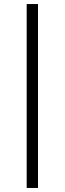

<svg xmlns="http://www.w3.org/2000/svg" viewBox="-20 -780 320 950"><path d="M112 150V-760H168V150Z"/></svg>

Font: Hedvig Letters Serif 14pt
Style: Regular
Weight: 400
Designer: Alexander Örn & Tor Weibull
Foundry: Kanon Foundry
Version: Version 1.000; ttfautohint (v1.8.4.7-5d5b)